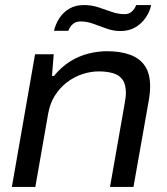

<svg xmlns="http://www.w3.org/2000/svg" viewBox="-20 -741 663 761"><path d="M27 0 119 -526H193L186 -440H194Q224 -477 259.5 -498.5Q295 -520 332 -529Q369 -538 404 -538Q457 -538 495.5 -524Q534 -510 554.5 -479.5Q575 -449 575 -399Q575 -386 573.5 -370.5Q572 -355 569 -339L509 0H416L474 -330Q476 -342 477.5 -353Q479 -364 479 -373Q479 -407 465.5 -425.5Q452 -444 427.5 -451Q403 -458 371 -458Q339 -458 306 -447Q273 -436 245 -414.5Q217 -393 197.5 -362Q178 -331 171 -291L120 0ZM194 -619Q200 -645 215 -668.5Q230 -692 254.5 -706.5Q279 -721 313 -721Q343 -721 370 -712Q397 -703 422.5 -694Q448 -685 473 -685Q492 -685 503 -695.5Q514 -706 520 -721H579Q574 -695 557.5 -671Q541 -647 516 -632.5Q491 -618 457 -618Q430 -618 403 -627.5Q376 -637 350.5 -646.5Q325 -656 300 -656Q280 -656 268 -645Q256 -634 251 -619Z"/></svg>

Font: Archivo SemiExpanded
Style: Italic
Weight: 400
Width: 6
Italic angle: -10°
Designer: Hector Gatti
Foundry: Omnibus-Type
Version: Version 2.001